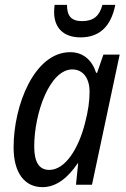

<svg xmlns="http://www.w3.org/2000/svg" viewBox="-20 -761 518 791"><path d="M312 -607C388 -607 437 -650 455 -741H402C390 -696 366 -674 318 -674C273 -674 256 -696 256 -741H205C204 -732 203 -722 203 -711C203 -646 242 -607 312 -607ZM183 -61C142 -61 121 -92 121 -157C121 -296 185 -475 278 -475C322 -475 349 -439 349 -383C349 -347 344 -306 330 -253C304 -151 250 -61 183 -61ZM155 10C214 10 261 -31 300 -88H302L293 0H359L473 -536H406L380 -461H376C360 -511 325 -546 269 -546C122 -546 36 -328 36 -154C36 -48 82 10 155 10Z"/></svg>

Font: Noto Sans Display SemiCondensed
Style: Italic
Weight: 400
Width: 4
Italic angle: -12°
Designer: Monotype Design Team
Foundry: Monotype Imaging Inc.
Version: Version 1.900